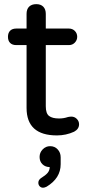

<svg xmlns="http://www.w3.org/2000/svg" viewBox="-20 -629 413 907"><path d="M353.5 -42Q353.5 -19.5 330.1 -6.8Q292 10.7 249 10.7Q105.5 10.7 105.5 -119.1V-416H56.6Q38.1 -416 27.8 -426.3Q17.6 -436.5 17.6 -455.1Q17.6 -473.6 27.8 -483.9Q38.1 -494.1 56.6 -494.1H105.5V-563.5Q105.5 -585.9 117.7 -597.7Q129.9 -609.4 151.4 -609.4Q172.9 -609.4 184.6 -597.2Q196.3 -585 196.3 -563.5V-494.1H305.7Q322.3 -494.1 333.5 -482.9Q344.7 -471.7 344.7 -455.1Q344.7 -439.5 333.5 -427.7Q322.3 -416 305.7 -416H196.3V-127Q196.3 -92.8 211.9 -81.1Q227.5 -69.3 258.8 -69.3Q279.3 -69.3 297.9 -75.2Q299.8 -75.2 300.8 -76.2Q310.5 -78.1 317.4 -78.1Q332 -78.1 342.8 -67.4Q353.5 -56.6 353.5 -42ZM266.6 114.3V146.5Q266.6 212.9 200.2 252.9Q190.4 257.8 183.6 257.8Q173.8 257.8 167.5 251Q161.1 244.1 161.1 234.4Q161.1 221.7 172.9 212.9Q195.3 199.2 205.1 187.5Q214.8 175.8 214.8 160.2Q194.3 160.2 180.7 147Q167 133.8 167 112.3Q167 91.8 181.6 76.7Q196.3 61.5 216.8 61.5Q238.3 61.5 252.4 76.7Q266.6 91.8 266.6 114.3Z"/></svg>

Font: KTXP_ComRound
Style: Medium
Weight: 500
Version: Version 1.01;May 16, 2022;FontCreator 13.0.0.2683 64-bit